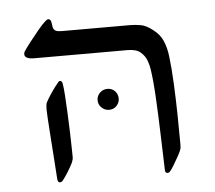

<svg xmlns="http://www.w3.org/2000/svg" viewBox="-44 -576 723 646"><g transform="rotate(-5 317.0 -253.0)"><path d="M497.1 22.5Q488.3 22.5 488.3 12.2Q486.3 -45.9 484.4 -110.6Q482.4 -175.3 479.2 -233.6Q476.1 -292 470.2 -330.1Q468.8 -341.8 462.9 -358.6Q457 -375.5 442.4 -388.2Q427.7 -400.9 398.9 -400.9H84Q50.8 -400.9 50.8 -417.5Q50.8 -422.9 54.2 -427.7Q61.5 -439 76.2 -457.8Q90.8 -476.6 106.2 -495.1Q121.6 -513.7 131.8 -522.5Q138.2 -527.8 141.1 -527.8Q148.9 -527.8 151.4 -517.1Q152.3 -511.2 153.6 -502.4Q154.8 -493.7 160.2 -489.3Q164.6 -485.4 172.1 -484.6Q179.7 -483.9 185.5 -483.9H414.1Q430.7 -483.9 449.5 -480.7Q468.3 -477.5 489.3 -460.9Q512.2 -444.3 522.5 -420.7Q532.7 -397 536.1 -367.7Q541 -327.1 543.5 -275.9Q545.9 -224.6 546.9 -171.1Q547.9 -117.7 547.9 -69.3Q547.9 -63 547.4 -58.8Q546.9 -54.7 544.4 -48.3Q542 -42 533.9 -27.6Q525.9 -13.2 517.6 0.5Q509.3 14.2 504.4 19Q501 22.5 497.1 22.5ZM132.8 22.5Q126.5 22.5 125 12.2Q122.6 -23.4 119.9 -62.5Q117.2 -101.6 114.7 -136.5Q112.3 -171.4 110.8 -195.6Q109.4 -219.7 109.4 -225.6Q109.4 -242.7 112.8 -249.5Q119.6 -262.7 131.6 -280.5Q143.6 -298.3 157.7 -314.9Q160.2 -317.4 162.6 -317.4Q169.9 -317.4 171.4 -306.2Q173.8 -292.5 175.5 -266.1Q177.2 -239.7 178.7 -207.8Q180.2 -175.8 181.2 -144.8Q182.1 -113.8 182.6 -90.3Q183.1 -66.9 183.1 -58.6Q183.1 -49.8 178.7 -40Q170.9 -24.4 162.1 -10.3Q153.3 3.9 143.6 16.6Q139.2 22.5 132.8 22.5ZM319.3 -206.1Q304.7 -206.1 293.9 -216.6Q283.2 -227.1 283.2 -241.2Q283.2 -256.3 293.9 -266.6Q304.7 -276.9 319.3 -276.9Q334.5 -276.9 344.5 -266.6Q354.5 -256.3 354.5 -241.2Q354.5 -227.1 344.5 -216.6Q334.5 -206.1 319.3 -206.1Z"/></g></svg>

Font: David Libre
Style: Regular
Weight: 400
Designer: Ismar David, J. Victor Gaultney, Annie Olsen and Meir Sadan
Foundry: Monotype Imaging Inc. & SIL International
Version: Version 1.100; ttfautohint (v1.8.4.7-5d5b)